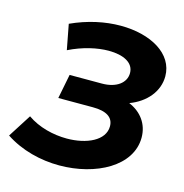

<svg xmlns="http://www.w3.org/2000/svg" viewBox="-126 -814 891 929"><g transform="rotate(15 319.0 -349.0)"><path d="M502 -363C583 -393 637 -457 637 -533C637 -646 517 -714 366 -714C288 -714 203 -696 120 -658L144 -532C213 -566 284 -582 341 -582C415 -582 468 -556 468 -504C468 -455 422 -420 350 -420H188L164 -298H337C407 -298 441 -274 441 -230C441 -159 353 -119 254 -119C186 -119 112 -137 55 -177L-19 -61C61 -8 159 16 252 16C436 16 603 -74 603 -217C603 -285 564 -337 502 -363Z"/></g></svg>

Font: AWKNG-Font
Style: Bold Italic
Weight: 700
Italic angle: -11.3°
Designer: Awakening Church
Foundry: Awakening Church
Version: Version 1.700;PS 001.700;hotconv 1.0.88;makeotf.lib2.5.64775